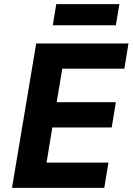

<svg xmlns="http://www.w3.org/2000/svg" viewBox="-20 -908 641 928"><path d="M38 0 155 -698H601L581 -576H281L254 -414H540L520 -292H233L205 -122H504L484 0ZM252 -888H557L540 -786H235Z"/></svg>

Font: IBM Plex Mono
Style: Bold Italic
Weight: 700
Italic angle: -9°
Monospace: yes
Designer: Mike Abbink, Paul van der Laan, Pieter van Rosmalen
Foundry: Bold Monday
Version: Version 2.3